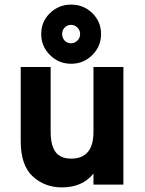

<svg xmlns="http://www.w3.org/2000/svg" viewBox="-20 -802 631 834"><path d="M159 -654Q159 -708 197 -745Q235 -782 289 -782Q343 -782 381 -745Q419 -708 419 -654Q419 -601 381 -563Q343 -525 289 -525Q235 -525 197 -563Q159 -601 159 -654ZM289 -614Q304 -614 316 -625.5Q328 -637 328 -654Q328 -671 316 -682.5Q304 -694 289 -694Q272 -694 261 -682.5Q250 -671 250 -654Q250 -637 261 -625.5Q272 -614 289 -614ZM386 -48Q338 12 249 12Q174 12 122 -36Q70 -84 70 -189V-511H200V-231Q200 -170 221.5 -141.5Q243 -113 289 -113Q386 -113 386 -229V-511H516V0H386Z"/></svg>

Font: OVRPSS Recut ExtraBold
Style: Regular
Weight: 800
Designer: Giant Group
Foundry: Giant Group
Version: Version 1.001;hotconv 1.0.109;makeotfexe 2.5.65596